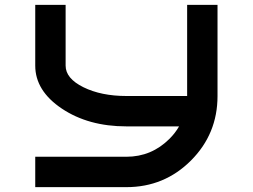

<svg xmlns="http://www.w3.org/2000/svg" viewBox="-20 -770 1040 790"><path d="M500 0H125V-125H500Q603.5 -125 677.7 -199.2Q701.2 -222.7 716.8 -250H500Q343.8 -250 234.4 -323.2Q125 -396.5 125 -500V-750H250V-500Q250 -447.3 323.2 -411.1Q396.5 -375 500 -375H750V-750H875V-375Q875 -218.8 765.6 -109.4Q656.2 0 500 0Z"/></svg>

Font: Xanmono
Style: Regular
Weight: 400
Designer: GGBotNet
Foundry: GGBotNet
Version: 1.00